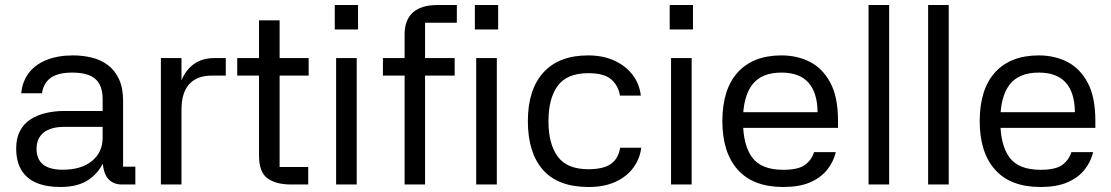

<svg xmlns="http://www.w3.org/2000/svg" viewBox="-20 -737 4440 767"><path d="M520.7 0H467Q430 0 410 -25.2Q390 -50.3 389.3 -107.3L399.7 -104Q380.7 -52.3 337.3 -21.2Q294 10 221.3 10Q164.7 10 125.2 -6.8Q85.7 -23.7 65.2 -58Q44.7 -92.3 44.7 -144.3Q44.7 -185 59.7 -213.7Q74.7 -242.3 101.5 -259.8Q128.3 -277.3 163.2 -285.5Q198 -293.7 237.3 -293.7H390V-342Q390 -395.3 361.3 -421.2Q332.7 -447 268.7 -447Q212 -447 182.8 -426.2Q153.7 -405.3 147.7 -364.3H64.7Q69.7 -413 96 -446.7Q122.3 -480.3 167.3 -498Q212.3 -515.7 271.7 -515.7Q311 -515.7 347 -506.8Q383 -498 411 -477Q439 -456 455.3 -421Q471.7 -386 471.7 -334V-71.3H520.7ZM126 -144Q125.7 -101.3 151.8 -80.2Q178 -59 230.7 -59Q304.7 -59 347.3 -93.8Q390 -128.7 390 -186.7V-230.3H238.3Q183.7 -230.3 155.2 -208Q126.7 -185.7 126 -144Z M705 0H622.7V-505H705V-416.3Q722.7 -458.7 755.5 -481.8Q788.3 -505 836.7 -505H882V-435H826.3Q767 -435 736 -400.8Q705 -366.7 705 -298.7Z M1213 -435H1097V-70H1211.3V0H1142.7Q1082.3 0 1048.5 -24.7Q1014.7 -49.3 1014.7 -115.7V-435H927.7V-505H1014.7V-655.7H1097V-505H1213Z M1405 -505V0H1322.7V-505ZM1317.3 -717H1410.3V-619.3H1317.3Z M1678 0H1596.3V-600.7Q1596.3 -637.3 1610.5 -663.3Q1624.7 -689.3 1653.8 -703.2Q1683 -717 1727 -717H1805V-646.3H1678ZM1509.7 -435V-505H1796.3V-435ZM1964.7 -505V0H1882.3V-505ZM1877 -717H1970V-619.3H1877Z M2331.3 10Q2209.3 10 2149 -58.5Q2088.7 -127 2088.7 -253Q2088.7 -379 2150.7 -447.3Q2212.7 -515.7 2329.3 -515.7Q2388 -515.7 2433.2 -495.3Q2478.3 -475 2506.3 -439Q2534.3 -403 2540 -355H2456.7Q2450.7 -393.7 2422.5 -419.2Q2394.3 -444.7 2330.3 -444.7Q2245.3 -444.7 2208.2 -394.5Q2171 -344.3 2171 -253Q2171 -161.7 2208.2 -111.3Q2245.3 -61 2330.3 -61Q2391.3 -61 2421 -82.5Q2450.7 -104 2457.3 -146.7H2541.7Q2536.3 -103.3 2510.5 -67.7Q2484.7 -32 2439.5 -11Q2394.3 10 2331.3 10Z M2743 -505V0H2660.7V-505ZM2655.3 -717H2748.3V-619.3H2655.3Z M2905.7 -288.7H3246Q3245.3 -367 3209.5 -407Q3173.7 -447 3102 -447Q3022 -447 2985 -398.7Q2948 -350.3 2948 -255Q2948 -158.3 2984.3 -108.5Q3020.7 -58.7 3109 -58.7Q3168 -58.7 3194.8 -77.7Q3221.7 -96.7 3232 -129.3H3319Q3309 -88.7 3283 -57.2Q3257 -25.7 3214.3 -7.8Q3171.7 10 3109 10Q2989 10 2927.3 -58.8Q2865.7 -127.7 2865.7 -253Q2865.7 -380.3 2927.2 -448Q2988.7 -515.7 3102 -515.7Q3164.3 -515.7 3215.2 -490Q3266 -464.3 3296.8 -407Q3327.7 -349.7 3327.7 -254.3V-226.3H2904.7Z M3532 0H3449.7V-717H3532Z M3770 0H3687.7V-717H3770Z M3933.7 -288.7H4274Q4273.3 -367 4237.5 -407Q4201.7 -447 4130 -447Q4050 -447 4013 -398.7Q3976 -350.3 3976 -255Q3976 -158.3 4012.3 -108.5Q4048.7 -58.7 4137 -58.7Q4196 -58.7 4222.8 -77.7Q4249.7 -96.7 4260 -129.3H4347Q4337 -88.7 4311 -57.2Q4285 -25.7 4242.3 -7.8Q4199.7 10 4137 10Q4017 10 3955.3 -58.8Q3893.7 -127.7 3893.7 -253Q3893.7 -380.3 3955.2 -448Q4016.7 -515.7 4130 -515.7Q4192.3 -515.7 4243.2 -490Q4294 -464.3 4324.8 -407Q4355.7 -349.7 4355.7 -254.3V-226.3H3932.7Z"/></svg>

Font: Asta Sans Light
Style: Regular
Weight: 300
Designer: 42dot
Version: Version 1.000